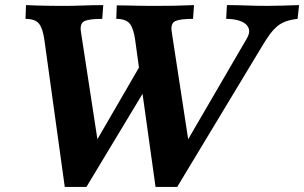

<svg xmlns="http://www.w3.org/2000/svg" viewBox="-20 -733 1193 753"><path d="M718 -187 948 -582Q959 -601 957 -615Q955 -629 943 -639Q931 -649 911 -654Q891 -659 867 -659L870 -713Q908 -713 946.5 -711.5Q985 -710 1030 -710Q1059 -710 1088.5 -711Q1118 -712 1153 -713L1147 -659Q1119 -656 1099.5 -648.5Q1080 -641 1065.5 -628.5Q1051 -616 1039 -599.5Q1027 -583 1014 -562L675 0H590L539 -365L319 0H234L154 -577Q148 -621 133 -640Q118 -659 80 -659L82 -713Q99 -712 120 -711.5Q141 -711 163 -710.5Q185 -710 206 -710Q227 -710 245 -710Q261 -710 276 -710.5Q291 -711 307.5 -711.5Q324 -712 343 -712.5Q362 -713 385 -713L381 -659Q331 -659 312 -650.5Q293 -642 297 -611L362 -187L525 -468L510 -577Q504 -621 489 -640Q474 -659 436 -659L438 -712Q456 -712 477.5 -711.5Q499 -711 520.5 -710.5Q542 -710 562.5 -710Q583 -710 601 -710Q633 -710 663.5 -710.5Q694 -711 741 -713L737 -659Q687 -659 668 -650.5Q649 -642 653 -611Z"/></svg>

Font: Lusitana
Style: Bold Italic
Weight: 700
Designer: Ana Paula Megda
Foundry: Ana Paula Megda
Version: Version 1.000; ttfautohint (v1.1) -l 8 -r 50 -G 200 -x 14 -D